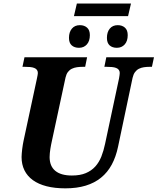

<svg xmlns="http://www.w3.org/2000/svg" viewBox="-20 -1030 870 1060"><path d="M377 -61Q422.4 -61 453.6 -74.2Q484.9 -87.4 505.9 -110.6Q526.9 -133.8 539.6 -165.8Q552.2 -197.8 560.1 -235.8L637.2 -597.2Q638.7 -605.5 639.9 -614.3Q641.1 -623 641.1 -627Q641.1 -637.7 635.7 -644.5Q630.4 -651.4 620.8 -655Q611.3 -658.7 597.9 -659.9Q584.5 -661.1 568.8 -661.1H556.2L566.9 -713.9H830.1L818.8 -661.1H806.2Q790 -661.1 774.9 -658.9Q759.8 -656.7 747.1 -650.4Q734.4 -644 725.3 -631.8Q716.3 -619.6 711.9 -600.1L631.8 -220.2Q620.1 -164.1 596.9 -121.1Q573.7 -78.1 537.8 -49.1Q502 -20 453.1 -5.1Q404.3 9.8 340.8 9.8Q282.2 9.8 237.3 -1.7Q192.4 -13.2 161.6 -35.4Q130.9 -57.6 115 -89.8Q99.1 -122.1 99.1 -163.1Q99.1 -170.9 100.1 -182.6Q101.1 -194.3 102.5 -206.8Q104 -219.2 106 -231.2Q107.9 -243.2 109.9 -252L183.1 -592.8Q189 -619.6 189 -627Q189 -637.7 183.6 -644.5Q178.2 -651.4 168.7 -655Q159.2 -658.7 146 -659.9Q132.8 -661.1 117.2 -661.1H104L115.2 -713.9H460.9L450.2 -661.1H437Q420.4 -661.1 405 -658.9Q389.6 -656.7 377 -650.6Q364.3 -644.5 355.2 -632.8Q346.2 -621.1 341.8 -602.1L266.1 -250Q264.2 -241.2 262 -230.5Q259.8 -219.7 258.1 -208.3Q256.3 -196.8 255.1 -185.1Q253.9 -173.3 253.9 -163.1Q253.9 -112.8 285.2 -86.9Q316.4 -61 377 -61ZM420.9 -891.1Q445.3 -891.1 460.7 -877.4Q476.1 -863.8 476.1 -835.9Q476.1 -803.2 459.5 -784.7Q442.9 -766.1 416 -766.1Q391.1 -766.1 376 -779.5Q360.8 -793 360.8 -820.8Q360.8 -853 377 -872.1Q393.1 -891.1 420.9 -891.1ZM629.9 -891.1Q654.3 -891.1 669.7 -877.4Q685.1 -863.8 685.1 -835.9Q685.1 -803.2 668.5 -784.7Q651.9 -766.1 625 -766.1Q600.1 -766.1 585.2 -779.5Q570.3 -793 570.3 -820.8Q570.3 -853 586.2 -872.1Q602.1 -891.1 629.9 -891.1ZM404.3 -1010.3H703.1L687 -940.9H388.2Z"/></svg>

Font: Droid Serif
Style: Bold Italic
Weight: 700
Italic angle: -12°
Designer: Monotype Design team
Foundry: Monotype Imaging Inc.
Version: Version 1.03